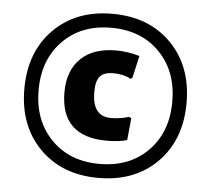

<svg xmlns="http://www.w3.org/2000/svg" viewBox="-47 -648 782 711"><g transform="rotate(5 344.0 -293.0)"><path d="M343 -598Q479 -598 562 -514Q645 -430 645 -293Q645 -156 562 -72Q479 12 343 12Q208 12 125 -72Q42 -156 42 -293Q42 -430 125 -514Q208 -598 343 -598ZM343 -546Q232 -546 163.5 -476Q95 -406 95 -293Q95 -180 163.5 -110Q232 -40 343 -40Q455 -40 523.5 -110Q592 -180 592 -293Q592 -406 523.5 -476Q455 -546 343 -546ZM369 -464Q412 -464 456 -451L437 -368L431 -364Q403 -379 365 -379Q331 -379 316 -362Q301 -345 301 -304Q301 -213 371 -213Q405 -213 437 -223L446 -219L438 -137Q409 -128 363 -128Q191 -128 191 -293Q191 -374 237.5 -419Q284 -464 369 -464Z"/></g></svg>

Font: Alegreya Sans ExtraBold
Style: Regular
Weight: 800
Designer: Juan Pablo del Peral
Foundry: Huerta Tipografica
Version: Version 2.007